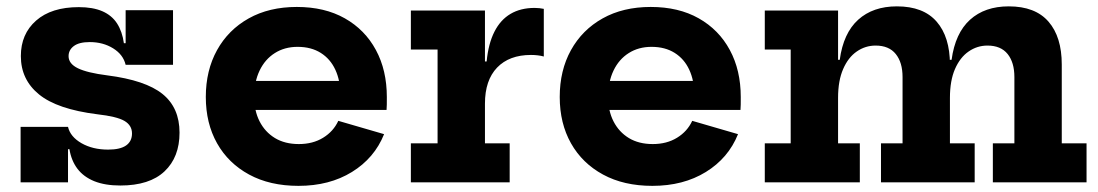

<svg xmlns="http://www.w3.org/2000/svg" viewBox="-20 -585 3523 616"><path d="M366.1 10.2Q317 10.2 282.6 -3.6Q248.3 -17.5 228.5 -43.5Q208.8 -69.6 202.8 -106.3H180.1L198.2 -177.9Q205.5 -146.3 241.4 -125.6Q277.4 -105 326.9 -105Q365.4 -105 384.4 -118.2Q403.5 -131.5 403.5 -156.9Q403.5 -182.8 379.2 -197.1Q355 -211.3 292 -218.4Q163.4 -234.5 105.2 -282.1Q46.9 -329.6 46.9 -405.1Q46.9 -476 95.9 -519Q144.9 -562.1 232.9 -562.1Q278 -562.1 308.5 -548.9Q338.9 -535.6 355.6 -509.7Q372.3 -483.7 377.5 -446.3H400.3L383.1 -377Q375.4 -409.8 343 -429.9Q310.6 -450 267.9 -450Q233.8 -450 216.9 -437.3Q200 -424.7 200 -404.8Q200 -380.5 230.1 -365.9Q260.3 -351.3 324.2 -343.2Q447 -327.5 501.5 -283.4Q556 -239.3 556 -159.5Q556 -80.7 507.9 -35.3Q459.8 10.2 366.1 10.2ZM46.1 0V-177.9H198.2V0ZM383.1 -377V-552.3H535.1V-377Z M937.5 11.3Q845.9 11.3 779.2 -25Q712.5 -61.2 676.4 -125.3Q640.3 -189.4 640.3 -273.8Q640.3 -359 676.3 -424.1Q712.4 -489.3 778 -526Q843.5 -562.7 932.3 -562.7Q1021.7 -562.7 1086.3 -526.2Q1150.9 -489.7 1186 -424.6Q1221.1 -359.6 1221.1 -273.7Q1221.1 -259.7 1221 -249.6Q1220.9 -239.5 1220.2 -232.2H1070.1Q1071.3 -243 1071.7 -254.5Q1072 -266.1 1072 -280.6Q1072 -326.6 1055.9 -361.2Q1039.9 -395.9 1009.1 -415.3Q978.3 -434.7 934.8 -434.7Q893.1 -434.7 861.7 -414.7Q830.2 -394.8 812.9 -358.6Q795.5 -322.4 795.5 -273.8Q795.5 -229.6 812.9 -195.5Q830.3 -161.5 862.1 -142.1Q894 -122.8 938.7 -122.8Q983.8 -122.8 1016.7 -143.1Q1049.7 -163.3 1065.4 -197.3L1212.3 -154.6Q1181.4 -77.7 1109.1 -33.2Q1036.9 11.3 937.5 11.3ZM736.8 -232.2V-325.4H1130.4L1147.1 -232.2Z M1535.9 -125.2H1615.2V0H1298.2V-125.2H1383.9V-426H1298.2V-551.2H1535.9ZM1724.7 -403.7Q1715.8 -406.2 1705.6 -407.4Q1695.5 -408.7 1683.5 -408.7Q1613.8 -408.7 1574.8 -368.1Q1535.9 -327.5 1535.9 -252.6L1509.7 -387.8H1541.3Q1546.9 -445.2 1566.3 -483.3Q1585.6 -521.4 1618 -540.5Q1650.4 -559.6 1695.2 -559.6Q1703.3 -559.6 1710.5 -558.8Q1717.8 -558.1 1724.7 -556.6Z M2073 11.3Q1981.4 11.3 1914.7 -25Q1848 -61.2 1811.9 -125.3Q1775.8 -189.4 1775.8 -273.8Q1775.8 -359 1811.8 -424.1Q1847.9 -489.3 1913.5 -526Q1979 -562.7 2067.8 -562.7Q2157.2 -562.7 2221.8 -526.2Q2286.4 -489.7 2321.5 -424.6Q2356.6 -359.6 2356.6 -273.7Q2356.6 -259.7 2356.5 -249.6Q2356.4 -239.5 2355.7 -232.2H2205.6Q2206.8 -243 2207.2 -254.5Q2207.5 -266.1 2207.5 -280.6Q2207.5 -326.6 2191.4 -361.2Q2175.4 -395.9 2144.6 -415.3Q2113.8 -434.7 2070.3 -434.7Q2028.6 -434.7 1997.2 -414.7Q1965.7 -394.8 1948.4 -358.6Q1931 -322.4 1931 -273.8Q1931 -229.6 1948.4 -195.5Q1965.8 -161.5 1997.6 -142.1Q2029.5 -122.8 2074.2 -122.8Q2119.3 -122.8 2152.2 -143.1Q2185.2 -163.3 2200.9 -197.3L2347.8 -154.6Q2316.9 -77.7 2244.6 -33.2Q2172.4 11.3 2073 11.3ZM1872.3 -232.2V-325.4H2265.9L2282.6 -232.2Z M3165.4 0V-125.2H3234.5V-337.8Q3234.5 -384.7 3212.8 -411.7Q3191 -438.8 3148.2 -438.8Q3115.1 -438.8 3087.7 -419.8Q3060.2 -400.9 3043.9 -363.5Q3027.7 -326.2 3027.7 -271L3001.5 -393.2H3033Q3044.7 -478.7 3092.2 -521.7Q3139.7 -564.6 3216.4 -564.6Q3301.5 -564.6 3344 -515.5Q3386.5 -466.5 3386.5 -378.1V-125.2H3466V0ZM2433.7 0V-125.2H2516.8V-426H2433.7V-551.2H2668.8V-125.2H2738.6V0ZM2806.5 0V-125.2H2875.7V-337.8Q2875.7 -384.7 2853.9 -411.7Q2832.1 -438.8 2789.3 -438.8Q2756.2 -438.8 2728.8 -419.8Q2701.3 -400.9 2685.1 -363.5Q2668.8 -326.2 2668.8 -271L2642.6 -393.2H2674.2Q2685.8 -478.7 2733.3 -521.7Q2780.8 -564.6 2857.5 -564.6Q2942.6 -564.6 2985.1 -515.5Q3027.7 -466.5 3027.7 -378.1V-125.2H3107.1V0Z"/></svg>

Font: Hepta Slab ExtraLight
Style: Regular
Weight: 200
Designer: Michael LaGattuta
Foundry: Michael LaGattuta
Version: Version 1.100